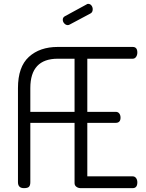

<svg xmlns="http://www.w3.org/2000/svg" viewBox="-20 -974 755 994"><path d="M448 -904 341 -847Q336 -844 331 -844Q321 -844 313 -852.5Q305 -861 305 -872Q305 -884 316 -890L428 -951Q431 -954 436 -954Q447 -954 453.5 -945.5Q460 -937 460 -926Q460 -910 448 -904ZM432 -670V-395H579Q591 -395 597.5 -386.5Q604 -378 604 -365Q604 -338 579 -338H432V-61H667Q678 -61 684.5 -52Q691 -43 691 -30Q691 0 667 0H397Q385 0 375.5 -7Q366 -14 366 -26V-338H137V-31Q137 -15 130.5 -7.5Q124 0 104 0Q73 0 73 -31V-518Q73 -628 129.5 -679.5Q186 -731 279 -731H667Q691 -731 691 -702Q691 -689 684.5 -679.5Q678 -670 667 -670ZM137 -518V-395H366V-670H279Q137 -670 137 -518Z"/></svg>

Font: Dosis
Style: Book
Weight: 400
Designer: EdgarTolentino, PabloImpallari, IginoMarini
Foundry: EdgarTolentino, PabloImpallari, IginoMarini
Version: Version 1.007